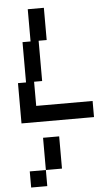

<svg xmlns="http://www.w3.org/2000/svg" viewBox="-69 -744 687 1187"><g transform="rotate(-5 275.0 -150.0)"><path d="M50 0H500V-100H150V-250H200V-500H250V-700H150V-500H100V-250H50ZM75 400H175V300H75ZM175 300H275V100H175Z"/></g></svg>

Font: LS-VG5000 Shifted
Style: Regular
Weight: 400
Designer: Justin Bihan, 2021
Foundry: Justin Bihan, 2021
Version: Version 1.000;Glyphs 3.1.2 (3151)